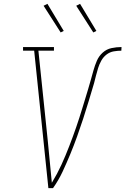

<svg xmlns="http://www.w3.org/2000/svg" viewBox="-20 -980 653 1000"><path d="M232 0 158 -716H100V-735H261V-716H180L229 -245Q234 -191 239.5 -136.5Q245 -82 250 -28Q264 -51 276.5 -74.5Q289 -98 300 -122Q311 -146 321 -170Q331 -194 340.5 -218.5Q350 -243 359 -267.5Q368 -292 376.5 -316.5Q385 -341 393 -366Q401 -391 408.5 -415.5Q416 -440 423.5 -464.5Q431 -489 438.5 -514Q446 -539 453 -564Q460 -589 467 -614Q474 -639 484.5 -663.5Q495 -688 515 -706Q535 -724 561 -729.5Q587 -735 613 -735L612 -716Q593 -716 572.5 -712.5Q552 -709 535 -696Q518 -683 507.5 -664Q497 -645 491 -625.5Q485 -606 480 -586.5Q475 -567 470 -547Q456 -500 442 -453.5Q428 -407 413 -361Q398 -315 381.5 -269Q365 -223 346 -177Q327 -131 306 -86Q285 -41 256 0ZM466 -811 377 -950 397 -960 482 -819ZM296 -811 207 -950 227 -960 312 -819Z"/></svg>

Font: Iosevka Slab ThExObl
Style: Regular
Weight: 100
Width: 7
Italic angle: -9°
Monospace: yes
Designer: Belleve Invis
Foundry: Belleve Invis
Version: Version 11.1.1; ttfautohint (v1.8.3)